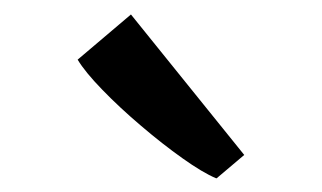

<svg xmlns="http://www.w3.org/2000/svg" viewBox="-20 -898 456 272"><path d="M286 -645.5Q267 -653.5 238.5 -673.8Q210 -694 179.8 -719.8Q149.5 -745.5 125 -770.8Q100.5 -796 90 -813.5L165.5 -877.5L326 -678.5L287 -645.5Z"/></svg>

Font: Merriweather
Style: Regular
Weight: 400
Designer: Eben Sorkin
Foundry: Eben Sorkin
Version: Version 2.100; ttfautohint (v1.7.19-72a1) -l 8 -r 50 -G 200 